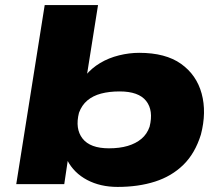

<svg xmlns="http://www.w3.org/2000/svg" viewBox="-20 -725 871 756"><path d="M443 11Q375 11 323 -16.5Q271 -44 245 -94H247L233 0H44L156 -705H366L322 -428H317Q341 -457 374.5 -477Q408 -497 448.5 -507Q489 -517 528 -517Q632 -517 693 -473.5Q754 -430 774 -356.5Q794 -283 771 -195Q748 -121 702 -76Q656 -31 590.5 -10Q525 11 443 11ZM409 -141Q451 -141 483 -150.5Q515 -160 537 -178.5Q559 -197 569 -226Q585 -290 555.5 -327.5Q526 -365 451 -365Q410 -365 378 -356.5Q346 -348 324 -329.5Q302 -311 291 -281Q275 -218 305 -179.5Q335 -141 409 -141Z"/></svg>

Font: Nunito Sans 7pt Expanded Black
Style: Italic
Weight: 900
Width: 7
Italic angle: -9°
Designer: Vernon Adams
Foundry: Vernon Adams
Version: Version 3.101;gftools[0.9.27]